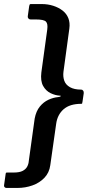

<svg xmlns="http://www.w3.org/2000/svg" viewBox="-63 -762 433 947"><path d="M-31 165Q-37 165 -40.5 161Q-44 157 -43 152L-35 95Q-34 90 -32.5 89.5Q-31 89 -26 89H4Q33 89 48.5 81Q64 73 71 60Q78 47 79 32L108 -177Q115 -214 133.5 -236.5Q152 -259 176 -270Q200 -281 223 -283Q232 -284 235.5 -286.5Q239 -289 235 -290Q210 -291 186.5 -302.5Q163 -314 149.5 -338.5Q136 -363 141 -405L170 -616Q174 -645 163.5 -655.5Q153 -666 115 -666H88Q81 -666 77 -671Q73 -676 74 -682L81 -732Q83 -740 84.5 -741Q86 -742 93 -742H143Q173 -742 199.5 -733.5Q226 -725 245.5 -710Q265 -695 274 -672.5Q283 -650 279 -621L250 -408Q247 -384 254 -364Q261 -344 282 -332Q303 -320 338 -320Q343 -320 347 -315Q351 -310 350 -302L344 -261Q343 -253 342 -251.5Q341 -250 339 -250Q281 -250 250.5 -223Q220 -196 214 -151L185 53Q180 90 156 115Q132 140 97 152.5Q62 165 23 165H-31Z"/></svg>

Font: Libre Franklin Thin SemiBold
Style: Italic
Weight: 600
Italic angle: -8°
Version: Version 3.000